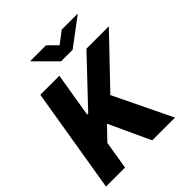

<svg xmlns="http://www.w3.org/2000/svg" viewBox="-245 -1092 1254 1254"><g transform="rotate(-45 381.5 -465.0)"><path d="M9.6 0 130.3 -727.3H306.1L255.3 -419.7H264.9L556.1 -727.3H763.1L452.4 -402.7L647 0H436.8L304.7 -285.9L218 -196L185.4 0ZM384.9 -929.7 448.2 -867.2 530.5 -929.7H673.7L673.3 -925.4L487.6 -786.2H380.3L241.5 -925.4L241.8 -929.7Z"/></g></svg>

Font: Inter UI Extra Bold
Style: Italic
Weight: 800
Italic angle: 9.39999°
Designer: Rasmus Andersson
Foundry: rsms
Version: 3.2;8d6f07862